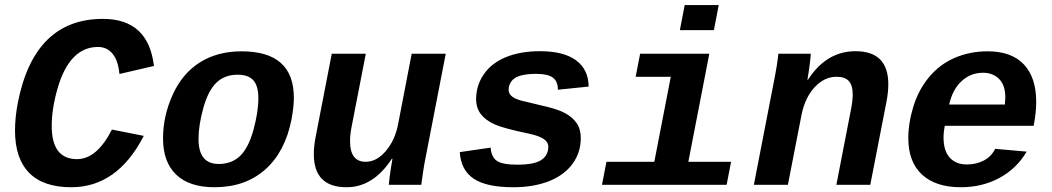

<svg xmlns="http://www.w3.org/2000/svg" viewBox="-20 -745 4241 774"><path d="M188.5 -237.3Q188.5 -103.5 290.5 -103.5Q370.6 -103.5 431.2 -222.7L559.6 -197.3Q453.1 9.8 267.1 9.8Q154.8 9.8 97.7 -48.1Q40.5 -106 40.5 -219.2Q40.5 -272 52.2 -332.5Q118.7 -668.9 395 -668.9Q578.1 -668.9 600.6 -479L461.4 -446.8Q457 -499 434.6 -527.3Q412.1 -555.7 375 -555.7Q317.9 -555.7 277.1 -513.9Q236.3 -472.2 212.4 -389.6Q188.5 -307.1 188.5 -237.3Z M844.7 9.8Q743.2 9.8 690.2 -41Q637.2 -91.8 637.2 -187Q637.2 -276.9 676 -362.8Q714.8 -448.7 785.6 -493.4Q856.4 -538.1 954.1 -538.1Q1164.6 -538.1 1164.6 -351.1Q1164.6 -314 1155.3 -264.6Q1129.9 -133.3 1049.3 -61.8Q968.8 9.8 844.7 9.8ZM1021.5 -349.1Q1021.5 -398.4 1001.5 -421.1Q981.4 -443.8 938 -443.8Q885.7 -443.8 852.5 -411.9Q819.3 -379.9 799.8 -310.1Q780.3 -240.2 780.3 -184.6Q780.3 -84 861.3 -84Q914.6 -84 948.2 -116.7Q981.9 -149.4 1001.7 -221.4Q1021.5 -293.5 1021.5 -349.1Z M1454.6 -528.3 1397 -231.9Q1391.1 -201.2 1391.1 -175.8Q1391.1 -92.8 1454.1 -92.8Q1498.5 -92.8 1535.6 -136.5Q1572.8 -180.2 1585 -245.1L1639.6 -528.3H1776.9L1697.3 -118.2Q1690.4 -85.9 1685.1 -48.6Q1679.7 -11.2 1678.2 0H1547.4Q1551.3 -44.9 1562 -105H1559.6Q1484.9 9.8 1377 9.8Q1245.1 9.8 1245.1 -123.5Q1245.1 -156.2 1252.4 -192.9L1317.4 -528.3Z M2049.8 9.8Q1940.4 9.8 1889.2 -24.9Q1837.9 -59.6 1833.5 -131.8L1958 -149.9Q1960.4 -112.3 1982.7 -96.7Q2004.9 -81.1 2067.4 -81.1Q2125.5 -81.1 2154.5 -95.7Q2183.6 -110.4 2189.5 -141.6L2190.4 -152.8Q2190.4 -172.4 2171.4 -185.1Q2152.3 -197.8 2108.9 -207Q2011.7 -227.1 1975.1 -243.2Q1938.5 -259.3 1918.9 -284.2Q1899.4 -309.1 1899.4 -345.7Q1899.4 -400.9 1930.7 -446Q1961.9 -491.2 2020 -514.9Q2078.1 -538.6 2157.2 -538.6Q2252 -538.6 2302 -502Q2352.1 -465.3 2353 -396L2229 -383.3Q2229 -417 2208.7 -432.1Q2188.5 -447.3 2139.6 -447.3Q2090.8 -447.3 2064 -434.8Q2037.1 -422.4 2031.2 -393.1L2030.3 -382.8Q2030.3 -365.2 2047.6 -353.5Q2064.9 -341.8 2102.1 -334.5L2154.3 -321.8Q2222.7 -307.1 2254.9 -290.5Q2287.1 -273.9 2304.2 -249.3Q2321.3 -224.6 2321.3 -188.5Q2321.3 -130.4 2288.1 -84.7Q2254.9 -39.1 2193.1 -14.6Q2131.3 9.8 2049.8 9.8Z M2754.9 -92.8H2927.2L2909.2 0H2406.7L2424.8 -92.8H2617.7L2684.1 -435.5H2542.5L2560.5 -528.3H2839.4ZM2720.7 -623.5 2740.2 -724.6H2877.4L2857.9 -623.5Z M3351.6 0 3410.2 -302.2Q3417.5 -338.4 3417.5 -364.3Q3417.5 -400.9 3401.9 -418.2Q3386.2 -435.5 3352.5 -435.5Q3303.2 -435.5 3264.4 -393.8Q3225.6 -352.1 3211.4 -283.2L3156.2 0H3019L3098.6 -410.2Q3114.7 -491.2 3117.7 -528.3H3248.5Q3248.5 -520.5 3244.1 -485.1Q3239.7 -449.7 3234.9 -423.3H3236.8Q3311.5 -538.6 3428.7 -538.6Q3561 -538.6 3561 -405.3Q3561 -373.5 3553.7 -335.4L3488.3 0Z M3853 9.8Q3752 9.8 3696.8 -41.3Q3641.6 -92.3 3641.6 -188Q3641.6 -249.5 3662.4 -316.7Q3683.1 -383.8 3726.1 -435.1Q3769 -486.3 3829.6 -512.2Q3890.1 -538.1 3961.4 -538.1Q4057.6 -538.1 4107.4 -485.4Q4157.2 -432.6 4157.2 -334.5Q4157.2 -291.5 4147.5 -241.7L4147 -237.8H3788.6Q3783.7 -213.4 3783.7 -189.5Q3783.7 -137.2 3808.6 -109.6Q3833.5 -82 3877.9 -82Q3915.5 -82 3946 -97.9Q3976.6 -113.8 3991.7 -145L4118.7 -133.8Q4078.1 -64.9 4008.8 -27.6Q3939.5 9.8 3853 9.8ZM3942.9 -451.7Q3892.6 -451.7 3856.2 -417.7Q3819.8 -383.8 3806.2 -323.7H4030.8L4032.7 -351.6Q4032.7 -401.4 4007.8 -426.5Q3982.9 -451.7 3942.9 -451.7Z"/></svg>

Font: Cousine
Style: Bold Italic
Weight: 700
Italic angle: -12°
Monospace: yes
Designer: Steve Matteson
Foundry: Ascender Corporation
Version: Version 1.20